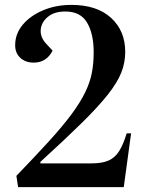

<svg xmlns="http://www.w3.org/2000/svg" viewBox="-20 -765 586 785"><path d="M42 -580Q42 -627 73 -664Q104 -701 156.5 -723Q209 -745 272 -745Q376 -745 434 -692Q492 -639 492 -553Q492 -509 476 -468.5Q460 -428 421.5 -379Q383 -330 315.5 -263.5Q248 -197 145 -103V-97H354Q397 -97 423.5 -108.5Q450 -120 467 -147Q484 -174 498 -220H516L486 0H54L47 -46Q126 -128 181.5 -189Q237 -250 272.5 -298Q308 -346 328 -387Q348 -428 355.5 -467Q363 -506 363 -551Q363 -627 336 -672.5Q309 -718 247 -718Q202 -718 175.5 -696Q149 -674 146.5 -643.5Q144 -613 169 -586L195 -558Q170 -509 118 -509Q84 -509 63 -528.5Q42 -548 42 -580Z"/></svg>

Font: Literata 72pt SemiBold
Style: Italic
Weight: 600
Italic angle: -2°
Designer: Latin by Veronika Burian and Jose Scaglione. Greek by Irene Vlachou. Cyrillic by Vera Evstafieva
Foundry: TypeTogether
Version: Version 3.002